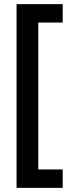

<svg xmlns="http://www.w3.org/2000/svg" viewBox="-20 -745 348 928"><path d="M283 163V74H165V-636H283V-725H60V163Z"/></svg>

Font: Noto Sans Arabic UI XCn SmBd
Style: Regular
Weight: 600
Width: 2
Designer: Monotype Design Team, Nadine Chahine and Nizar Qandah
Foundry: Monotype Imaging Inc.
Version: Version 2.010